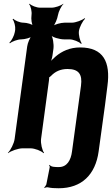

<svg xmlns="http://www.w3.org/2000/svg" viewBox="-20 -791 600 1024"><path d="M245 88 242 91C244 93 246 98 245 102L227 193C225 198 219 206 216 209L218 212C221 209 230 207 235 208C253 212 269 213 293 213C416 213 489 140 506 17L540 -230L553 -333C570 -460 532 -538 407 -538C353 -538 310 -518 277 -490C265 -480 249 -464 243 -455L247 -453C252 -463 258 -481 260 -496L265 -531C268 -555 262 -595 251 -607L249 -605C259 -592 298 -581 322 -581H351C371 -581 403 -568 412 -557L416 -560C407 -571 398 -605 401 -626C404 -646 421 -680 434 -691L431 -694C418 -683 383 -670 363 -670H324C305 -670 271 -661 260 -651L262 -649C273 -659 286 -691 289 -710C292 -729 307 -759 318 -769L317 -771C306 -761 274 -750 255 -750H194C175 -750 147 -761 138 -771L135 -769C144 -759 151 -729 148 -710V-709C145 -690 149 -659 158 -649L161 -652C152 -662 123 -670 105 -670C86 -670 60 -681 51 -691L47 -688C56 -678 63 -650 61 -632L59 -620C56 -601 41 -573 30 -563L33 -560C44 -570 74 -581 93 -581C111 -581 143 -589 154 -599L151 -602C140 -592 127 -561 125 -543L58 -50C55 -26 36 11 22 24L23 26C38 14 77 0 101 0H142C166 0 201 14 212 26L215 24C205 11 196 -26 199 -50L241 -361C242 -365 243 -380 241 -381L239 -377C241 -376 251 -385 253 -387C274 -409 302 -423 340 -423C400 -423 420 -395 412 -334L364 17C358 64 337 100 294 100C275 100 251 100 245 88Z"/></svg>

Font: Asimov
Style: EdgeIt
Weight: 500
Designer: Google
Version: Version 2.000980: 2014